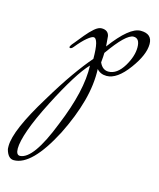

<svg xmlns="http://www.w3.org/2000/svg" viewBox="-237 -314 716 867"><g transform="rotate(15 120.5 119.5)"><path d="M-90 476Q-117 476 -128 436Q-129 434 -129 420Q-129 346 -22 172Q24 95 64.5 37.5Q105 -20 139 -59Q139 -154 115 -154Q106 -154 86 -137.5Q66 -121 40 -89Q32 -79 26 -79Q21 -79 21 -84Q21 -85 24 -90.5Q27 -96 36 -106Q52 -126 70.5 -148.5Q89 -171 107 -186.5Q125 -202 140 -202Q170 -202 176 -176L180 -128Q261 -237 313 -237Q367 -237 367 -189Q367 -139 317 -71Q265 0 216 0Q187 0 170 -20Q173 52 151.5 131.5Q130 211 86 299Q-6 476 -90 476ZM219 -21Q259 -21 290 -72Q318 -119 318 -160Q318 -203 289 -203Q254 -203 180 -98Q180 -83 177 -53Q191 -21 219 -21ZM-68 450Q-6 447 65 265Q137 91 132 -26Q80 28 -2 188Q-45 272 -65.5 330Q-86 388 -86 420Q-86 450 -68 450Z"/></g></svg>

Font: Lavishly Yours
Style: Regular
Weight: 400
Designer: Robert E. Leuschke
Foundry: Robert E. Leuschke
Version: Version 1.010; ttfautohint (v1.8.3)